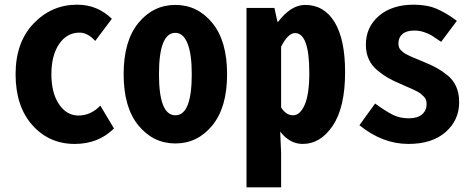

<svg xmlns="http://www.w3.org/2000/svg" viewBox="-20 -595 2007 812"><path d="M295.9 13.7Q187.5 13.7 116.7 -65.9Q45.9 -145.5 45.9 -281.2Q45.9 -416 122.1 -495.6Q198.2 -575.2 306.6 -575.2Q391.6 -575.2 453.1 -515.6L382.8 -421.9Q350.6 -457 316.4 -457Q262.7 -457 230 -408.7Q197.3 -360.4 197.3 -281.2Q197.3 -202.1 229.5 -154.3Q261.7 -106.4 311.5 -106.4Q364.3 -106.4 404.3 -148.4L461.9 -51.8Q396.5 13.7 295.9 13.7Z M877.9 -64.5Q815.4 11.7 721.7 11.7Q627.9 11.7 565.4 -64.5Q502.9 -140.6 502.9 -281.2Q502.9 -421.9 565.4 -498Q627.9 -574.2 721.7 -574.2Q815.4 -574.2 877.9 -498Q940.4 -421.9 940.4 -281.2Q940.4 -140.6 877.9 -64.5ZM791 -281.2Q791 -367.2 772.9 -411.6Q754.9 -456.1 721.7 -456.1Q652.3 -456.1 652.3 -281.2Q652.3 -107.4 721.7 -107.4Q791 -107.4 791 -281.2Z M1022.5 197.3V-561.5H1140.6L1153.3 -502.9H1156.2Q1210.9 -574.2 1270.5 -574.2Q1350.6 -574.2 1395 -501.5Q1439.5 -428.7 1439.5 -290Q1439.5 -141.6 1387.7 -64Q1335.9 13.7 1259.8 13.7Q1206.1 13.7 1165 -38.1L1168.9 51.8V197.3ZM1219.7 -107.4Q1249 -107.4 1268.6 -151.9Q1288.1 -196.3 1288.1 -287.1Q1288.1 -455.1 1227.5 -455.1Q1198.2 -455.1 1168.9 -397.5V-140.6Q1189.5 -107.4 1219.7 -107.4Z M1707 13.7Q1597.7 13.7 1500 -65.4L1566.4 -157.2Q1613.3 -123 1642.6 -108.9Q1671.9 -94.7 1709 -94.7Q1746.1 -94.7 1765.1 -111.3Q1784.2 -127.9 1784.2 -155.3Q1784.2 -164.1 1781.7 -171.9Q1779.3 -179.7 1772.5 -186.5Q1765.6 -193.4 1759.8 -198.2Q1753.9 -203.1 1741.7 -209.5Q1729.5 -215.8 1721.7 -219.2Q1713.9 -222.7 1697.8 -229.5Q1681.6 -236.3 1673.8 -240.2Q1643.6 -252.9 1622.1 -265.1Q1600.6 -277.3 1576.7 -296.9Q1552.7 -316.4 1540 -343.8Q1527.3 -371.1 1527.3 -405.3Q1527.3 -480.5 1582.5 -527.8Q1637.7 -575.2 1729.5 -575.2Q1786.1 -575.2 1827.1 -557.6Q1868.2 -540 1912.1 -506.8L1845.7 -418Q1819.3 -436.5 1806.6 -444.3Q1793.9 -452.1 1773.9 -459Q1753.9 -465.8 1732.4 -465.8Q1699.2 -465.8 1682.1 -451.2Q1665 -436.5 1665 -411.1Q1665 -402.3 1667.5 -395Q1669.9 -387.7 1676.3 -381.8Q1682.6 -376 1688.5 -371.6Q1694.3 -367.2 1705.6 -361.8Q1716.8 -356.4 1724.6 -353Q1732.4 -349.6 1748 -343.3Q1763.7 -336.9 1772.5 -333Q1803.7 -320.3 1825.2 -308.6Q1846.7 -296.9 1871.6 -277.3Q1896.5 -257.8 1909.2 -229Q1921.9 -200.2 1921.9 -163.1Q1921.9 -86.9 1864.7 -36.6Q1807.6 13.7 1707 13.7Z"/></svg>

Font: GenEi Gothic M Regular
Style: Bold
Weight: 700
Designer: o_tamon (Modified); [Source Han Sans]
Ryoko NISHIZUKA  (kana & ideographs); Paul D. Hunt (Latin, Greek & Cyrillic); Wenl
Version: Version 1.1a;Original Version 1.004